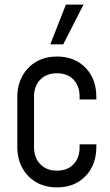

<svg xmlns="http://www.w3.org/2000/svg" viewBox="-20 -800 475 832"><path d="M227 12Q176 12 137.5 -10Q99 -32 77 -71.8Q55 -111.5 55 -164.5V-379Q55 -431 77 -470.8Q99 -510.5 137.5 -532.8Q176 -555 227 -555Q303.5 -555 350.5 -506.5Q397.5 -458 397.5 -379V-369H325V-381.5Q325 -427 298.8 -454.8Q272.5 -482.5 227 -482.5Q181.5 -482.5 154.5 -454.8Q127.5 -427 127.5 -381.5V-162Q127.5 -116.5 154.5 -88.5Q181.5 -60.5 227 -60.5Q272.5 -60.5 298.8 -88.5Q325 -116.5 325 -162V-174.5H397.5V-164.5Q397.5 -85.5 350.5 -36.8Q303.5 12 227 12ZM198 -608 265.5 -780H342L254 -608Z"/></svg>

Font: Mohave Light
Style: Regular
Weight: 400
Version: Version 2.003